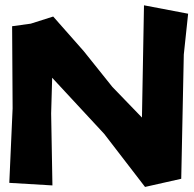

<svg xmlns="http://www.w3.org/2000/svg" viewBox="-20 -700 744 735"><path d="M15.6 0 180.7 9.8 175.8 -265.6 179.7 -402.3 378.9 -187.5 535.2 15.6 673.8 -15.6 683.6 -491.2 700.2 -647.5 531.2 -679.7 523.4 -250 410.2 -367.2 300.8 -503.9 183.6 -636.7 97.7 -609.4 26.4 -599.6 28.3 -285.2Z"/></svg>

Font: MaokenAssortedSans-TC
Style: Regular
Weight: 500
Version: Version 0.83